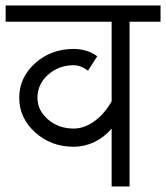

<svg xmlns="http://www.w3.org/2000/svg" viewBox="-33 -670 597 690"><path d="M-12.7 -591.8V-650.4H543.9V-591.8H432.6V0H368.2V-208Q341.8 -176.8 306.2 -159.7Q270.5 -142.6 231.4 -142.6Q150.4 -142.6 93.3 -194.3Q36.1 -246.1 36.1 -318.4Q36.1 -391.6 93.3 -442.9Q150.4 -494.1 231.4 -494.1Q254.9 -494.1 276.4 -487.8Q297.9 -481.4 316.4 -467.8L283.2 -416Q271.5 -424.8 258.8 -430.2Q246.1 -435.5 231.4 -435.5Q177.7 -435.5 139.6 -401.4Q101.6 -367.2 101.6 -318.4Q101.6 -273.4 139.6 -240.7Q177.7 -208 231.4 -208Q269.5 -208 305.7 -233.9Q341.8 -259.8 368.2 -305.7V-591.8Z"/></svg>

Font: Lohit Devanagari
Style: Regular
Weight: 400
Version: 2.95.4